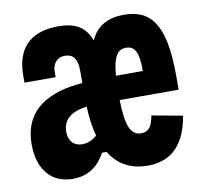

<svg xmlns="http://www.w3.org/2000/svg" viewBox="-68 -626 755 710"><g transform="rotate(-10 310.0 -270.5)"><path d="M193.5 -553C79.5 -553 35.5 -488 35.5 -395V-369.5H152.5V-388C152.5 -420 169.5 -442 201 -441.5C230.5 -441 246 -421.5 246 -377.5V-331C127 -322 22 -276 22 -139.5C22 -49.5 67 12 151 12C211 12 248.5 -19.5 273 -64.5H290C323.5 -10 374 12 432 12C498 12 570 -17 592 -147.5L476.5 -168.5C469.5 -127.5 455.5 -110 428.5 -110C390 -110 373 -146.5 371 -245H592.5V-299.5C592.5 -491 541 -553 441 -553C383.5 -553 339 -532.5 315 -478.5C295 -533.5 255.5 -553 193.5 -553ZM156 -164C156 -208.5 187.5 -235 246.5 -242C248.5 -199 253.5 -162 262.5 -131C244.5 -114.5 224.5 -108 207 -108C176.5 -108 156 -128 156 -164ZM373 -336C379 -412 398.5 -431.5 427 -431.5C463.5 -431.5 474 -400.5 474 -337.5V-336Z"/></g></svg>

Font: Monaspace Neon ExtraBold
Style: Regular
Weight: 800
Designer: Riley Cran & the Lettermatic Team
Foundry: Lettermatic
Version: Version 1.200 (Monaspace Neon)